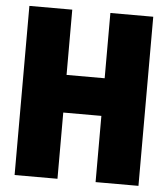

<svg xmlns="http://www.w3.org/2000/svg" viewBox="-51 -756 703 803"><g transform="rotate(5 300.0 -355.0)"><path d="M40 0V-710H220V-436H380V-710H560V0H380V-278H220V0Z"/></g></svg>

Font: Geist Mono Black
Style: Regular
Weight: 900
Monospace: yes
Designer: Basement.studio, Andrés Briganti, Mateo Zaragoza
Foundry: Basement.studio, Vercel, Andrés Briganti, Guido Ferreyra, Mateo Zaragoza
Version: Version 1.500; ttfautohint (v1.8.4.7-5d5b)